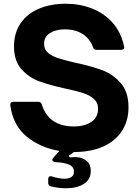

<svg xmlns="http://www.w3.org/2000/svg" viewBox="-20 -798 744 1028"><path d="M348 36 354 45Q372 43 379 43Q411 43 429 54Q449 64 457.5 79.5Q466 95 466 118Q466 163 429 186.5Q392 210 333 210Q293 210 253 200Q238 197 238 180V161Q238 154 241.5 149.5Q245 145 251 145L259 147Q298 159 325 159Q349 159 362.5 149.5Q376 140 376 122Q376 95 350 83.5Q324 72 276 70Q269 69 264.5 66Q260 63 260 58Q260 54 265 47L298 10Q196 -7 123 -66.5Q50 -126 35 -234V-238Q35 -253 52 -253H184Q200 -253 204 -238Q241 -121 376 -121Q432 -121 468.5 -145Q505 -169 505 -216Q505 -249 482 -269Q459 -289 424.5 -300Q390 -311 329 -324Q243 -343 188 -363.5Q133 -384 94 -428.5Q55 -473 55 -549Q55 -623 91 -674.5Q127 -726 190 -752Q253 -778 332 -778Q407 -778 472.5 -752.5Q538 -727 583.5 -675.5Q629 -624 644 -550L645 -545Q645 -538 640.5 -534.5Q636 -531 628 -531H498Q482 -531 478 -545Q461 -592 421.5 -616.5Q382 -641 328 -641Q279 -641 247.5 -621Q216 -601 216 -563Q216 -533 237.5 -515Q259 -497 291.5 -486.5Q324 -476 384 -462Q472 -443 529 -421.5Q586 -400 627 -352.5Q668 -305 668 -224Q668 -151 633 -97Q598 -43 532.5 -13.5Q467 16 376 16Q357 30 348 36Z"/></svg>

Font: Open Sauce Two ExtraBold
Style: Regular
Weight: 800
Designer: Alfredo Marco Pradil
Foundry: Creative Sauce Fz LLC
Version: Version 1.477